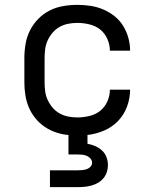

<svg xmlns="http://www.w3.org/2000/svg" viewBox="-20 -548 640 788"><path d="M185 220V151H300Q309 151 318.5 150Q328 149 336.5 146Q345 143 351.5 136Q358 129 358 120Q358 111 352 103.5Q346 96 337 92Q328 88 318.5 87Q309 86 300 86H261V6Q235 4 210 -4.5Q185 -13 163.5 -27.5Q142 -42 125 -63Q108 -84 98 -108Q88 -132 84 -158Q80 -184 80 -210V-310Q80 -339 85 -368Q90 -397 103 -423Q116 -449 137 -470.5Q158 -492 184 -505Q210 -518 239 -523Q268 -528 298 -528Q325 -528 351.5 -524Q378 -520 403 -509.5Q428 -499 449.5 -482Q471 -465 485 -442.5Q499 -420 506.5 -393.5Q514 -367 514 -340H431Q431 -365 420.5 -388.5Q410 -412 391 -427Q372 -442 347 -448Q322 -454 298 -454Q279 -454 260.5 -450.5Q242 -447 225.5 -438Q209 -429 196.5 -414.5Q184 -400 176 -383Q168 -366 165.5 -347.5Q163 -329 163 -310V-210Q163 -191 165.5 -172.5Q168 -154 176 -137Q184 -120 196.5 -105.5Q209 -91 225.5 -82Q242 -73 260.5 -69.5Q279 -66 298 -66Q322 -66 347 -72Q372 -78 391 -93Q410 -108 420.5 -131.5Q431 -155 431 -180H514Q514 -145 501.5 -111Q489 -77 464.5 -51.5Q440 -26 407 -12Q374 2 339 6V42Q355 45 370.5 51.5Q386 58 398.5 69.5Q411 81 417 97Q423 113 423 130Q423 144 418.5 158Q414 172 405 183Q396 194 383.5 201.5Q371 209 357 213Q343 217 328.5 218.5Q314 220 300 220Z"/></svg>

Font: Iosevka Fixed Extended
Style: Regular
Weight: 400
Width: 7
Monospace: yes
Designer: Belleve Invis
Foundry: Belleve Invis
Version: Version 24.1.1; ttfautohint (v1.8.4)